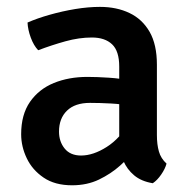

<svg xmlns="http://www.w3.org/2000/svg" viewBox="-20 -525 548 558"><path d="M41.5 -135Q41.5 -192 67.2 -229Q93 -266 136.5 -283.8Q180 -301.5 234 -301.5Q261 -301.5 296.2 -299.2Q331.5 -297 361.5 -290V-216.5Q335.5 -222.5 302.5 -224.2Q269.5 -226 241.5 -226Q198 -226 174.8 -203.5Q151.5 -181 151.5 -142.5Q151.5 -113.5 168 -93.2Q184.5 -73 215.5 -73Q251 -73 290.2 -98Q329.5 -123 356.5 -170.5L373 -88.5Q355 -67 328.8 -43.5Q302.5 -20 267.8 -3.2Q233 13.5 189.5 13.5Q139.5 13.5 106.8 -8.8Q74 -31 57.8 -65Q41.5 -99 41.5 -135ZM464 -49.5Q460 -34.5 448.5 -17.8Q437 -1 424 7.5Q390.5 2 369.8 -15.5Q349 -33 338.8 -57.2Q328.5 -81.5 326.5 -108V-331.5Q326.5 -376.5 305.8 -396.2Q285 -416 247 -416Q210 -416 170.2 -405Q130.5 -394 91 -379Q78 -392.5 69.5 -415.5Q61 -438.5 60 -459.5Q88.5 -472 124.8 -482.2Q161 -492.5 199 -498.8Q237 -505 270.5 -505Q319 -505 356.2 -487.2Q393.5 -469.5 414.8 -432.5Q436 -395.5 436 -337V-132.5Q436 -105 441.8 -84.8Q447.5 -64.5 464 -49.5Z"/></svg>

Font: Signika Negative Light Medium
Style: Regular
Weight: 500
Version: Version 2.001